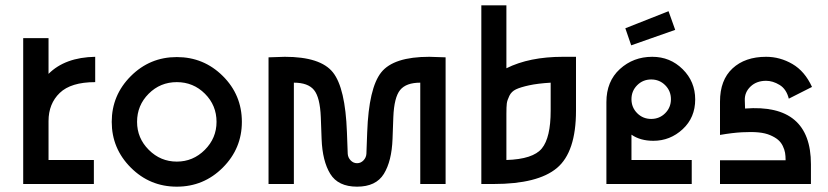

<svg xmlns="http://www.w3.org/2000/svg" viewBox="-20 -690 3104 720"><path d="M337 -477V-382Q246 -382 204 -341.5Q162 -301 162 -236V-90H332V0H67V-547H162V-413Q224 -475 337 -477Z M887 -233Q887 -133 815.5 -61.5Q744 10 643 10Q542 10 470.5 -61.5Q399 -133 399 -233Q399 -333 470.5 -404.5Q542 -476 643 -476Q744 -476 815.5 -405Q887 -334 887 -233ZM792 -233Q792 -295 748.5 -338.5Q705 -382 643 -382Q581 -382 537.5 -338.5Q494 -295 494 -233Q494 -172 538 -128Q582 -84 643 -84Q704 -84 748 -128Q792 -172 792 -233Z M1590 -477Q1607 -477 1651 -475V0H1556V-380Q1503 -380 1480.5 -352.5Q1458 -325 1455 -251L1452 -169Q1449 -86 1419.5 -38Q1390 10 1319 10Q1248 10 1218.5 -38Q1189 -86 1186 -169L1183 -251Q1180 -325 1157.5 -352.5Q1135 -380 1082 -380V0H987V-475Q1031 -477 1048 -477Q1182 -477 1228.5 -418.5Q1275 -360 1281 -194L1284 -113Q1285 -99 1295 -88.5Q1305 -78 1319 -78Q1333 -78 1343 -88.5Q1353 -99 1354 -113L1357 -194Q1363 -360 1409.5 -418.5Q1456 -477 1590 -477Z M2091 -477H2140V-275Q2140 -120 2068.5 -60Q1997 0 1831 0H1785V-670H1879V-434Q1965 -477 2091 -477ZM1879 -263V-90Q1979 -93 2012 -133.5Q2045 -174 2045 -275V-380Q1996 -377 1964 -370Q1932 -363 1915 -355Q1898 -347 1890 -330.5Q1882 -314 1880.5 -302Q1879 -290 1879 -263Z M2487 -648 2512 -578 2347 -520 2325 -584ZM2348 -185V-90H2574V0H2254V-307Q2254 -385 2304.5 -431Q2355 -477 2426 -477Q2493 -477 2540 -430.5Q2587 -384 2587 -317Q2587 -249 2540 -205.5Q2493 -162 2430 -162Q2381 -162 2348 -185ZM2474.5 -370.5Q2453 -392 2422 -392Q2391 -392 2369.5 -370.5Q2348 -349 2348 -318Q2348 -287 2369.5 -265.5Q2391 -244 2422 -244Q2453 -244 2474.5 -265.5Q2496 -287 2496 -318Q2496 -349 2474.5 -370.5Z M3021 -74V0H2680V-89H2926V-90Q2926 -105 2924 -117Q2922 -129 2915.5 -142.5Q2909 -156 2898 -165.5Q2887 -175 2868.5 -183Q2850 -191 2824.5 -193.5Q2799 -196 2762.5 -194Q2726 -192 2680 -184V-309Q2680 -390 2727 -433.5Q2774 -477 2853 -477Q2905 -477 2951.5 -450Q2998 -423 3025 -364L2938 -320Q2929 -356 2903.5 -371.5Q2878 -387 2853 -387Q2817 -387 2794.5 -365.5Q2772 -344 2773 -314L2774 -283Q3021 -302 3021 -74Z"/></svg>

Font: Gulax
Style: Regular
Weight: 400
Designer: Morgan Gilbert
Foundry: VTF
Version: Version 1.001;hotconv 1.0.109;makeotfexe 2.5.65596